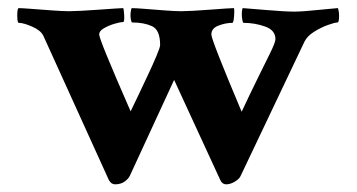

<svg xmlns="http://www.w3.org/2000/svg" viewBox="-20 -453 899 483"><path d="M269.5 10.7Q259.8 10.7 253.9 0L88.9 -363.3Q82 -377 60.5 -386.2Q39.1 -395.5 27.3 -395.5Q23.4 -395.5 23.4 -414.1Q23.4 -429.7 26.4 -432.6Q34.2 -432.6 59.1 -430.7Q84 -428.7 111.3 -426.8Q138.7 -424.8 154.3 -424.8Q165 -424.8 183.6 -425.8Q202.1 -426.8 229.5 -428.7Q255.9 -430.7 271 -431.6Q286.1 -432.6 290 -432.6Q292 -426.8 292.5 -412.6Q293 -398.4 290 -397.5Q282.2 -397.5 267.6 -393.1Q252.9 -388.7 241.2 -381.8Q229.5 -375 229.5 -366.2Q229.5 -353.5 308.6 -172.9Q314.5 -184.6 326.2 -209.5Q337.9 -234.4 351.1 -262.2Q364.3 -290 373.5 -312Q382.8 -334 382.8 -339.8Q382.8 -377.9 362.3 -387.2Q341.8 -396.5 312.5 -396.5Q310.5 -396.5 309.1 -404.3Q307.6 -412.1 308.6 -421.4Q309.6 -430.7 311.5 -432.6Q320.3 -432.6 344.2 -430.7Q368.2 -428.7 394.5 -426.8Q420.9 -424.8 436.5 -424.8Q447.3 -424.8 465.3 -425.8Q483.4 -426.8 508.8 -428.7Q534.2 -430.7 548.8 -431.6Q563.5 -432.6 568.4 -432.6Q570.3 -427.7 568.8 -411.6Q567.4 -395.5 564.5 -395.5Q547.9 -395.5 529.8 -388.7Q511.7 -381.8 511.7 -366.2Q511.7 -352.5 587.9 -171.9Q609.4 -217.8 628.4 -256.3Q647.5 -294.9 660.2 -320.8Q672.9 -346.7 672.9 -354.5Q672.9 -377 647 -386.2Q621.1 -395.5 592.8 -395.5Q590.8 -395.5 589.4 -403.8Q587.9 -412.1 588.4 -421.4Q588.9 -430.7 590.8 -432.6L651.4 -427.7Q673.8 -425.8 691.4 -424.8Q709 -423.8 719.7 -423.8Q730.5 -423.8 744.6 -424.8Q758.8 -425.8 777.3 -427.7Q795.9 -429.7 809.1 -430.7Q822.3 -431.6 830.1 -432.6Q833 -423.8 833 -413.1Q833 -396.5 829.1 -396.5Q822.3 -396.5 804.7 -390.1Q787.1 -383.8 770 -373Q752.9 -362.3 746.1 -348.6L585 -9.8Q582 -2.9 570.8 3.9Q559.6 10.7 548.8 10.7Q539.1 10.7 534.2 0L418 -252L306.6 -10.7Q303.7 -3.9 293.9 3.4Q284.2 10.7 269.5 10.7Z"/></svg>

Font: Crimson Text
Style: Bold
Weight: 700
Designer: Sebastian Kosch
Foundry: Sebastian Kosch
Version: Version 1.100